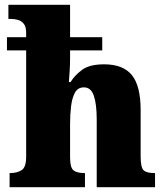

<svg xmlns="http://www.w3.org/2000/svg" viewBox="-20 -780 689 800"><path d="M20 0V-59H24Q51 -59 70 -71Q89 -83 89 -127V-570H9V-625H89V-644Q89 -669 79 -681Q69 -693 55 -697Q41 -701 29 -701H15V-760H272V-625H406V-570H272V-540Q272 -514 270.5 -488Q269 -462 267 -438H274Q291 -466 322 -489Q353 -512 414 -512Q493 -512 529.5 -467Q566 -422 566 -321V-129Q566 -83 578 -71Q590 -59 622 -59H626V0H383V-282Q383 -346 371 -381Q359 -416 330 -416Q304 -416 292 -393.5Q280 -371 276 -336Q272 -301 272 -265V-124Q272 -82 286 -70.5Q300 -59 331 -59H334V0Z"/></svg>

Font: Noto Serif Myanmar SemiCondensed Black
Style: Regular
Weight: 900
Width: 4
Designer: Ben Mitchell and the Monotype Design Team
Foundry: Monotype Imaging Inc.
Version: Version 2.106; ttfautohint (v1.8.4.7-5d5b)